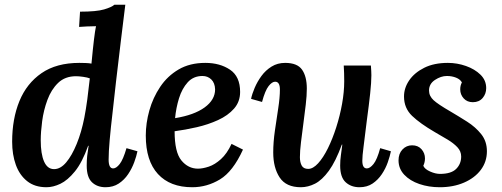

<svg xmlns="http://www.w3.org/2000/svg" viewBox="-20 -775 2109 806"><path d="M175 11Q126 11 94 -14.5Q62 -40 46.5 -83Q31 -126 31 -180Q31 -276 61.5 -350.5Q92 -425 154.5 -468Q217 -511 313 -511Q323 -511 338.5 -510.5Q354 -510 364 -508Q370 -572 374.5 -609Q379 -646 383 -665Q366 -665 345.5 -664Q325 -663 312 -662L316 -726Q385 -726 417 -735.5Q449 -745 460 -755H506Q497 -684 487.5 -604.5Q478 -525 467 -432Q460 -365 452.5 -302Q445 -239 440.5 -188Q436 -137 436 -105Q436 -68 455 -68Q468 -68 482.5 -86.5Q497 -105 511 -153L557 -140Q553 -120 543.5 -94Q534 -68 518 -44Q502 -20 478.5 -4.5Q455 11 423 11Q388 11 366 -10Q344 -31 344 -80Q344 -102 346 -120.5Q348 -139 352 -163H350Q325 -93 294.5 -55.5Q264 -18 233.5 -3.5Q203 11 175 11ZM207 -65Q234 -65 258 -93.5Q282 -122 302 -171Q322 -220 334 -281Q341 -317 346.5 -358Q352 -399 357 -446Q347 -450 329 -452.5Q311 -455 299 -455Q253 -455 224 -427Q195 -399 179 -355.5Q163 -312 157 -266.5Q151 -221 151 -186Q151 -129 165 -97Q179 -65 207 -65Z M842 -511Q903 -511 945.5 -482.5Q988 -454 988 -389Q988 -348 962.5 -319Q937 -290 895.5 -271Q854 -252 806 -241Q758 -230 713 -224Q713 -136 741.5 -101.5Q770 -67 811 -67Q831 -67 856.5 -75.5Q882 -84 907.5 -107Q933 -130 952 -171L1000 -147Q958 -55 903.5 -22Q849 11 787 11Q694 11 643 -44.5Q592 -100 592 -206Q592 -258 607 -311.5Q622 -365 652.5 -410.5Q683 -456 730 -483.5Q777 -511 842 -511ZM830 -456Q792 -456 768 -429.5Q744 -403 731.5 -362.5Q719 -322 715 -279Q795 -292 839 -324Q883 -356 883 -400Q882 -427 867 -441.5Q852 -456 830 -456Z M1243 11Q1181 11 1154 -30Q1127 -71 1127 -135Q1127 -178 1134 -226.5Q1141 -275 1148 -320.5Q1155 -366 1155 -399Q1155 -432 1135 -432Q1122 -432 1107.5 -413.5Q1093 -395 1080 -347L1034 -360Q1038 -380 1049 -406Q1060 -432 1077.5 -456Q1095 -480 1120 -495.5Q1145 -511 1177 -511Q1228 -511 1248 -482.5Q1268 -454 1268 -403Q1268 -374 1263.5 -335.5Q1259 -297 1253.5 -256Q1248 -215 1243.5 -178Q1239 -141 1239 -115Q1239 -94 1246.5 -80Q1254 -66 1274 -66Q1294 -66 1315.5 -89.5Q1337 -113 1356.5 -152.5Q1376 -192 1391.5 -240.5Q1407 -289 1416 -339Q1425 -389 1425 -434Q1425 -448 1424.5 -468Q1424 -488 1423 -500H1537Q1538 -484 1538.5 -476.5Q1539 -469 1539 -459Q1539 -430 1534 -383Q1529 -336 1520 -270Q1511 -195 1506 -157.5Q1501 -120 1501 -100Q1501 -68 1520 -68Q1533 -68 1548 -86.5Q1563 -105 1576 -153L1621 -140Q1617 -120 1608 -94Q1599 -68 1583 -44Q1567 -20 1544 -4.5Q1521 11 1489 11Q1454 11 1431 -10Q1408 -31 1408 -80Q1408 -102 1411 -123Q1414 -144 1417 -168H1415Q1389 -97 1360.5 -58Q1332 -19 1302.5 -4Q1273 11 1243 11Z M1826 11Q1780 11 1740.5 -2.5Q1701 -16 1677 -41.5Q1653 -67 1653 -102Q1653 -130 1669.5 -147.5Q1686 -165 1710 -165Q1735 -165 1749.5 -148.5Q1764 -132 1764 -110Q1764 -94 1757 -79Q1763 -65 1785.5 -55Q1808 -45 1827 -45Q1874 -45 1895 -66Q1916 -87 1916 -118Q1916 -140 1900 -157Q1884 -174 1859 -189Q1834 -204 1806 -220Q1744 -256 1710 -288.5Q1676 -321 1676 -370Q1676 -406 1698 -438Q1720 -470 1761 -490.5Q1802 -511 1860 -511Q1899 -511 1936 -498Q1973 -485 1997 -461.5Q2021 -438 2021 -405Q2021 -381 2006 -363.5Q1991 -346 1965 -346Q1941 -346 1926.5 -362Q1912 -378 1912 -400Q1912 -416 1919 -429Q1912 -442 1894.5 -449Q1877 -456 1856 -456Q1831 -456 1806 -439.5Q1781 -423 1781 -395Q1781 -372 1800 -354.5Q1819 -337 1871 -307Q1905 -287 1940.5 -264.5Q1976 -242 2000 -212Q2024 -182 2024 -140Q2024 -96 1998.5 -62Q1973 -28 1928 -8.5Q1883 11 1826 11Z"/></svg>

Font: Lora SemiBold
Style: Italic
Weight: 600
Italic angle: -3°
Designer: Olga Karpushina, Alexei Vanyashin (Cyrillic)
Foundry: Cyreal
Version: Version 3.011; ttfautohint (v1.8.4.7-5d5b)